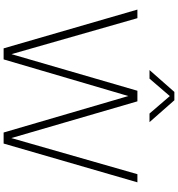

<svg xmlns="http://www.w3.org/2000/svg" viewBox="19 -1003 984 1062"><g transform="rotate(90 511.0 -472.0)"><path d="M247.5 0 33 -740H80.5L285 -24.5H274L482 -740H540.5L749 -24.5H738.5L943.5 -740H988.5L774 0H713L505.5 -709.5H517L308.5 0ZM367.5 -807 488.5 -944.5H534.5L655.5 -807H608L504.5 -927.5H518.5L415 -807Z"/></g></svg>

Font: Encode Sans SC ExtraLight
Style: Regular
Weight: 250
Designer: Multiple Designers
Foundry: Impallari Type
Version: Version 3.002